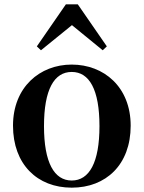

<svg xmlns="http://www.w3.org/2000/svg" viewBox="-20 -850 663 886"><path d="M311 16C469 16 583 -90 583 -270C583 -449 459 -552 311 -552C164 -552 40 -448 40 -270C40 -92 152 16 311 16ZM311 -17C230 -17 183 -100 183 -268C183 -437 230 -518 311 -518C392 -518 439 -437 439 -268C439 -100 392 -17 311 -17ZM454 -618 473 -636 339 -830H284L150 -636L169 -618L312 -734Z"/></svg>

Font: Noto Serif CJK HK
Style: Bold
Weight: 700
Designer: Ryoko NISHIZUKA 西塚涼子 (kana & ideographs); Frank Grießhammer (Latin, Greek & Cyrillic); Wenlong ZHANG 张文龙 (bopomofo); San
Foundry: Adobe
Version: Version 2.001;hotconv 1.1.0;makeotfexe 2.6.0